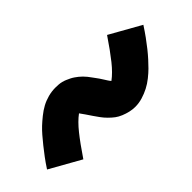

<svg xmlns="http://www.w3.org/2000/svg" viewBox="-34 -577 561 561"><g transform="rotate(-45 247.0 -296.0)"><path d="M90 -192 -6 -246Q5 -263 15.5 -277Q26 -291 36 -303.5Q46 -316 55.5 -327Q65 -338 74 -346.5Q83 -355 96 -365.5Q109 -376 122 -383Q135 -390 150 -394Q165 -398 180 -398Q187 -398 193.5 -397.5Q200 -397 206 -395.5Q212 -394 218 -391.5Q224 -389 230 -386Q236 -383 241 -379.5Q246 -376 250.5 -372.5Q255 -369 260 -364Q265 -359 269 -354Q273 -349 276.5 -344Q280 -339 283.5 -334.5Q287 -330 290 -325.5Q293 -321 296.5 -315.5Q300 -310 303.5 -304.5Q307 -299 310 -296Q329 -310 349 -335Q369 -360 396 -400L492 -346Q481 -329 470.5 -314.5Q460 -300 450 -287.5Q440 -275 430.5 -264.5Q421 -254 412 -245Q403 -236 390.5 -226Q378 -216 364.5 -209Q351 -202 336 -197.5Q321 -193 306 -193Q295 -193 284 -195.5Q273 -198 262 -202.5Q251 -207 243 -213Q235 -219 226.5 -227.5Q218 -236 211.5 -245Q205 -254 199.5 -262Q194 -270 187 -280.5Q180 -291 176 -296Q157 -282 137 -257Q117 -232 90 -192Z"/></g></svg>

Font: Iosevka Slab Extrabold
Style: Italic
Weight: 800
Italic angle: -9°
Monospace: yes
Designer: Belleve Invis
Foundry: Belleve Invis
Version: Version 11.1.0; ttfautohint (v1.8.3)